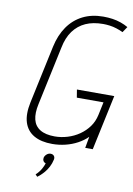

<svg xmlns="http://www.w3.org/2000/svg" viewBox="-98 -770 711 1028"><g transform="rotate(10 257.5 -256.0)"><path d="M168 186 179 197Q185 193 195 184Q205 175 216 162Q227 149 236.5 131Q246 113 251 90Q253 78 246.5 70.5Q240 63 228 63Q217 63 207.5 71Q198 79 195 90Q193 100 197.5 108Q202 116 211 118Q207 132 197 150Q187 168 168 186ZM494 -645 515 -676Q496 -687 474.5 -694.5Q453 -702 429 -705.5Q405 -709 379 -709Q316 -709 267.5 -684.5Q219 -660 187 -614Q155 -568 141 -503L74 -189Q60 -123 74 -79Q88 -35 127 -12.5Q166 10 227 10Q263 10 298 1.5Q333 -7 363.5 -23.5Q394 -40 416 -62L405 0H446L510 -300H307L314 -257H459L444 -186Q436 -149 415.5 -121Q395 -93 366 -73Q337 -53 302.5 -42.5Q268 -32 233 -32Q183 -32 153.5 -50Q124 -68 115.5 -102.5Q107 -137 118 -187L186 -506Q197 -562 223.5 -598Q250 -634 290 -652Q330 -670 385 -670Q402 -670 421 -667.5Q440 -665 458.5 -659Q477 -653 494 -645Z"/></g></svg>

Font: Advent Pro Light
Style: Italic
Weight: 300
Italic angle: -12°
Version: Version 3.000